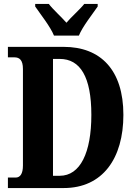

<svg xmlns="http://www.w3.org/2000/svg" viewBox="-20 -951 688 971"><path d="M253 -771H379C397 -816 448 -880 474 -918V-931H406C386 -905 340 -865 316 -836C291 -865 246 -905 227 -931H158V-918C184 -880 235 -816 253 -771ZM20 0H302C500 0 604 -151 604 -370C604 -597 489 -714 302 -714H20V-661H53C79 -661 96 -647 96 -602V-114C96 -72 82 -53 59 -53H20ZM282 -62H248V-653H282C386 -653 442 -562 442 -370C442 -179 386 -62 282 -62Z"/></svg>

Font: Noto Serif Tamil ExtraCondensed ExtraBold
Style: Regular
Weight: 800
Width: 2
Designer: Indian Type Foundry, Tom Grace, and the Monotype Design Team
Foundry: Monotype Imaging Inc.
Version: Version 2.004